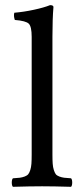

<svg xmlns="http://www.w3.org/2000/svg" viewBox="-20 -718 304 740"><path d="M182.1 -576.2V-122.1Q182.1 -100.6 183.1 -86.9Q184.1 -73.2 187.5 -62.7Q190.9 -52.2 194.8 -46.9Q198.7 -41.5 208.3 -37.8Q217.8 -34.2 227.3 -33Q236.8 -31.7 253.9 -30.8Q258.3 -26.4 258.3 -14.4Q258.3 -2.4 253.9 2Q187.5 0 142.1 0Q96.2 0 29.8 2Q25.4 -2.4 25.4 -14.4Q25.4 -26.4 29.8 -30.8Q46.9 -31.7 56.4 -33Q65.9 -34.2 75.4 -37.8Q85 -41.5 89.1 -46.9Q93.3 -52.2 96.7 -62.7Q100.1 -73.2 101.1 -86.9Q102.1 -100.6 102.1 -122.1V-576.2Q102.1 -615.2 91.1 -626.5Q80.1 -637.7 37.1 -641.1Q31.7 -657.2 35.2 -668.9Q71.3 -671.9 110.8 -680.4Q150.4 -689 172.9 -698.2Q186 -698.2 186 -690.9Q182.1 -645.5 182.1 -576.2Z"/></svg>

Font: Common Serif
Style: Regular
Weight: 400
Designer: Philipp H. Poll, Khaled Hosny
Foundry: Stefan Peev, Context Ltd.
Version: Version 1.026